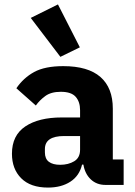

<svg xmlns="http://www.w3.org/2000/svg" viewBox="-20 -836 609 868"><path d="M457 0Q417 0 390.5 -25Q364 -50 357 -92H351Q339 -41 298 -14.5Q257 12 197 12Q118 12 76 -30Q34 -72 34 -141Q34 -224 94.5 -264.5Q155 -305 259 -305H342V-338Q342 -376 322 -398.5Q302 -421 255 -421Q211 -421 185 -402Q159 -383 142 -359L54 -437Q86 -484 134.5 -510.5Q183 -537 266 -537Q378 -537 434 -488Q490 -439 490 -345V-115H539V0ZM252 -91Q289 -91 315.5 -107Q342 -123 342 -159V-221H270Q183 -221 183 -162V-147Q183 -118 201 -104.5Q219 -91 252 -91ZM119 -755 242 -816 341 -622 253 -579Z"/></svg>

Font: IBM Plex Sans Arabic
Style: Bold
Weight: 700
Designer: Mike Abbink, Paul van der Laan, Pieter van Rosmalen, Wael Morcos, Khajak Apelian
Foundry: Bold Monday
Version: Version 1.2